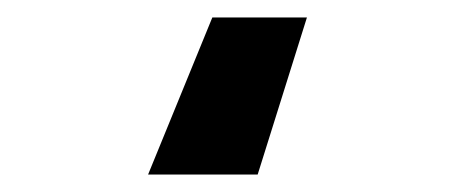

<svg xmlns="http://www.w3.org/2000/svg" viewBox="-20 -38 540 219"><path d="M330.1 -18.1 273.9 161.1H148.9L222.2 -18.1Z"/></svg>

Font: D-DIN-PRO ExtraBold
Style: Bold
Weight: 800
Designer: Charles Nix
Foundry: CyberFei
Version: Version 1.000;hotconv 1.0.109;makeotfexe 2.5.65596